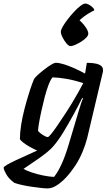

<svg xmlns="http://www.w3.org/2000/svg" viewBox="-87 -850 613 1070"><path d="M178 200Q166 200 142.5 197.5Q119 195 91.5 191Q64 187 38 181.5Q12 176 -7 169Q-37 147 -51 123Q-65 99 -67 85Q-65 78 -46.5 67.5Q-28 57 -0.5 44Q27 31 58.5 17Q90 3 120 -11Q100 -20 78.5 -32Q57 -44 41.5 -56.5Q26 -69 24 -75Q24 -111 31 -155Q38 -199 49.5 -243Q61 -287 72.5 -324Q84 -361 93 -385Q102 -409 105 -413Q111 -421 126.5 -435Q142 -449 161.5 -464Q181 -479 198 -489.5Q215 -500 224 -500Q243 -500 270 -491.5Q297 -483 327.5 -469.5Q358 -456 387 -440L397 -500Q406 -500 421 -499Q436 -498 451.5 -494.5Q467 -491 477 -482.5Q487 -474 487 -459Q487 -458 487 -454.5Q487 -451 486 -448L399 -81Q389 -42 372 -1.5Q355 39 331.5 74.5Q308 110 281.5 138.5Q255 167 228.5 183.5Q202 200 178 200ZM214 136Q234 112 255 67Q276 22 296 -45L352 -233Q359 -257 365.5 -276Q372 -295 376 -301L371 -304Q351 -263 323 -212Q295 -161 266.5 -114Q238 -67 211 -36Q198 -20 175 -1.5Q152 17 127 34.5Q102 52 79.5 67Q57 82 44 91Q58 100 88.5 110.5Q119 121 154 128Q189 135 214 136ZM179 -86Q184 -86 198 -103Q212 -120 231 -148Q250 -176 272 -209Q294 -242 314.5 -276Q335 -310 351.5 -339.5Q368 -369 377 -387Q327 -403 284 -410.5Q241 -418 206 -419Q195 -407 183.5 -377Q172 -347 162 -308.5Q152 -270 143.5 -231Q135 -192 130 -162Q125 -132 125 -120Q135 -108 153 -97Q171 -86 179 -86ZM306 -593Q296 -593 283.5 -608Q271 -623 261.5 -641.5Q252 -660 252 -673Q252 -683 262.5 -701.5Q273 -720 290 -742Q307 -764 325.5 -784Q344 -804 361 -817Q378 -830 388 -830Q399 -830 410.5 -823Q422 -816 430.5 -807.5Q439 -799 438 -792Q422 -785 401.5 -772Q381 -759 365 -745Q349 -731 343 -722L338 -749Q349 -745 365 -729Q381 -713 393 -694.5Q405 -676 405 -662Q405 -652 393.5 -640Q382 -628 365 -617.5Q348 -607 332 -600Q316 -593 306 -593Z"/></svg>

Font: Texturina 12pt SemiBold
Style: Italic
Weight: 600
Italic angle: -11°
Version: Version 1.002